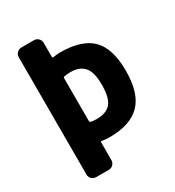

<svg xmlns="http://www.w3.org/2000/svg" viewBox="-176 -833 853 937"><g transform="rotate(-30 250.0 -365.0)"><path d="M235.4 -244.1Q288.1 -244.1 313.5 -273.4Q338.9 -302.7 338.9 -377.9Q338.9 -447.3 313.5 -477.1Q288.1 -506.8 235.4 -506.8Q219.7 -506.8 199.2 -502.9Q195.3 -502 195.3 -497.1V-253.9Q195.3 -249 199.2 -248Q211.9 -244.1 235.4 -244.1ZM240.2 -615.2Q362.3 -615.2 418.5 -559.1Q474.6 -502.9 474.6 -377.9Q474.6 -251 418 -193.4Q361.3 -135.7 245.1 -135.7Q220.7 -135.7 200.2 -139.6Q195.3 -139.6 195.3 -135.7V-35.2Q195.3 -20.5 185.1 -10.3Q174.8 0 160.2 0H89.8Q75.2 0 64.9 -9.8Q54.7 -19.5 54.7 -35.2V-695.3Q54.7 -710 64.9 -720.2Q75.2 -730.5 89.8 -730.5H160.2Q174.8 -730.5 185.1 -720.2Q195.3 -710 195.3 -695.3V-615.2Q195.3 -611.3 200.2 -611.3Q224.6 -615.2 240.2 -615.2Z"/></g></svg>

Font: Rounded-L Mgen+ 1mn bold
Style: Bold
Weight: 700
Designer: [Source Han Sans]
Ryoko NISHIZUKA  (kana & ideographs); Paul D. Hunt (Latin, Greek & Cyrillic); Wenlong ZHANG  (bopomofo
Version: Version 1.059.20150602